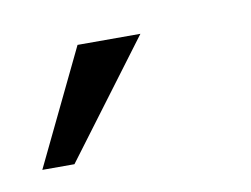

<svg xmlns="http://www.w3.org/2000/svg" viewBox="-87 -80 269 206"><g transform="rotate(-10 48.0 23.0)"><path d="M-54 85.5 6.5 -40H75L-19 85.5Z"/></g></svg>

Font: Anybody Condensed Light
Style: Italic
Weight: 300
Width: 3
Italic angle: -10°
Designer: Tyler Finck
Foundry: Etcetera Type Company
Version: Version 1.010; ttfautohint (v1.8.3) -l 8 -r 50 -G 200 -x 14 